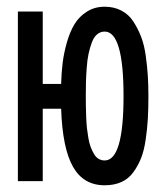

<svg xmlns="http://www.w3.org/2000/svg" viewBox="-20 -534 490 566"><path d="M160.2 -286.6Q161.1 -320.3 164.8 -349.6Q168.5 -378.9 177.5 -410.2Q186.5 -441.4 200.2 -463.6Q213.9 -485.8 236.6 -500Q259.3 -514.2 288.6 -514.2Q315.9 -514.2 337.6 -502.9Q359.4 -491.7 373 -470.7Q386.7 -449.7 396 -425.5Q405.3 -401.4 409.7 -369.4Q414.1 -337.4 415.8 -310.1Q417.5 -282.7 417.5 -250.5Q417.5 -212.4 415.8 -183.3Q414.1 -154.3 409.4 -122.3Q404.8 -90.3 395.8 -67.6Q386.7 -44.9 372.8 -25.9Q358.9 -6.8 337.6 2.7Q316.4 12.2 288.6 12.2Q226.1 12.2 195.1 -42.5Q164.1 -97.2 160.2 -213.4H106V0H32.7V-500H106V-286.6ZM288.6 -61Q344.2 -61 344.2 -250.5Q344.2 -440.9 288.6 -440.9Q275.9 -440.9 266.1 -432.6Q256.3 -424.3 250.5 -408.2Q244.6 -392.1 241 -375Q237.3 -357.9 235.6 -333.7Q233.9 -309.6 233.4 -292Q232.9 -274.4 232.9 -250.5Q232.9 -232.4 233.2 -220Q233.4 -207.5 234.1 -188.5Q234.9 -169.4 236.3 -156.2Q237.8 -143.1 240.5 -127.2Q243.2 -111.3 247.3 -100.6Q251.5 -89.8 257.1 -80.1Q262.7 -70.3 270.8 -65.7Q278.8 -61 288.6 -61Z"/></svg>

Font: Anka/Coder Narrow
Style: Regular
Weight: 400
Width: 3
Monospace: yes
Version: Version 001.100